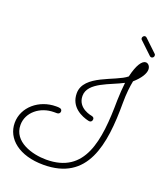

<svg xmlns="http://www.w3.org/2000/svg" viewBox="-166 -1013 988 1156"><g transform="rotate(20 328.0 -434.5)"><path d="M620 -757C596 -757 570 -720 552 -642C488 -588 292 -560 292 -440C292 -350 371 -318 414 -308C416 -308 421 -307 422 -307C432 -307 439 -315 439 -326C439 -333 436 -339 425 -342C421 -343 330 -356 330 -437C330 -525 466 -556 544 -598C540 -565 537 -523 536 -482C534 -222 503 -1 255 -1C166 -1 39 -37 39 -145C39 -226 114 -286 203 -286C209 -286 216 -286 222 -286C232 -286 241 -293 241 -304C241 -324 220 -323 203 -323C94 -323 2 -246 2 -145C2 -43 95 34 250 34C532 34 573 -208 573 -481C573 -540 579 -587 586 -623C627 -659 649 -694 649 -721C649 -741 636 -757 620 -757ZM651 -824 573 -898C570 -901 566 -903 562 -903C554 -903 546 -895 546 -886C546 -882 547 -878 551 -875L629 -801C632 -798 636 -796 640 -796C649 -796 656 -804 656 -812C656 -817 655 -821 651 -824Z"/></g></svg>

Font: Sacramento
Style: Regular
Weight: 400
Designer: Astigmatic (AOETI)
Foundry: Astigmatic (AOETI)
Version: Version 1.000